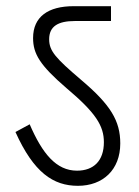

<svg xmlns="http://www.w3.org/2000/svg" viewBox="-20 -642 448 621"><path d="M369 -178C369 -251 338 -303 242 -384C160 -454 139 -477 139 -515C139 -557 168 -574 222 -574H339V-622H218C136 -622 87 -588 87 -519C87 -468 109 -431 195 -357C290 -277 316 -235 316 -182C316 -122 283 -90 229 -90C162 -90 117 -145 76 -240L30 -215C89 -84 152 -41 232 -41C313 -41 369 -93 369 -178Z"/></svg>

Font: Noto Sans Devanagari SemiCondensed Light
Style: Regular
Weight: 300
Width: 4
Designer: Jelle Bosma - Monotype Design Team
Foundry: Monotype Imaging Inc.
Version: Version 2.004